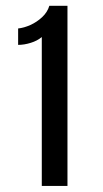

<svg xmlns="http://www.w3.org/2000/svg" viewBox="-20 -879 346 646"><path d="M120.6 -253.4V-754.4Q105.5 -741.7 83.5 -734.9Q61.5 -728 41 -728V-783.2Q60.5 -785.2 82.3 -794.9Q104 -804.7 121.8 -821.3Q139.6 -837.9 146 -859.4H207V-253.4Z"/></svg>

Font: Antonio SemiBold
Style: Regular
Weight: 600
Designer: Vernon Adams
Foundry: Vernon Adams
Version: Version 1.002